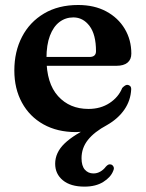

<svg xmlns="http://www.w3.org/2000/svg" viewBox="-20 -504 570 750"><path d="M123.5 -247V-281.5H329.5Q355 -281.5 355 -304Q355 -369 329.8 -402.5Q304.5 -436 266.5 -436Q236 -436 212.2 -418Q188.5 -400 175 -364.5Q161.5 -329 161.5 -276Q161.5 -178.5 206.8 -128.5Q252 -78.5 325.5 -78.5Q373 -78.5 408 -101.5Q443 -124.5 457.5 -160.5Q470 -173.5 478 -172.5Q484 -172 488.2 -168Q492.5 -164 492.5 -155.5Q490.5 -111.5 465.8 -75.8Q441 -40 398 -15.5Q348.5 11 323.5 42.5Q298.5 74 298.5 114Q298.5 144 311.5 158.8Q324.5 173.5 345 173.5Q359.5 173.5 372 166.2Q384.5 159 393.5 147Q398.5 141.5 403 139.2Q407.5 137 413.5 138.5Q419.5 140 423.2 146.8Q427 153.5 422 164Q412.5 188.5 383.2 206.8Q354 225 310 225Q255.5 225 225.5 200.2Q195.5 175.5 195.5 135.5Q195.5 92 232.2 56.5Q269 21 347 -15L318.5 7Q305 10 294.8 11Q284.5 12 277 12Q204 12 149.8 -18.2Q95.5 -48.5 65.8 -103Q36 -157.5 36 -228.5Q36 -302.5 66 -360.2Q96 -418 152 -451.2Q208 -484.5 285.5 -484.5Q348.5 -484.5 395 -459.5Q441.5 -434.5 467.2 -391.5Q493 -348.5 493 -294.5Q493 -271.5 478 -259.2Q463 -247 435 -247Z"/></svg>

Font: Fraunces SemiBold
Style: Regular
Weight: 600
Version: Version 1.000;[b76b70a41]